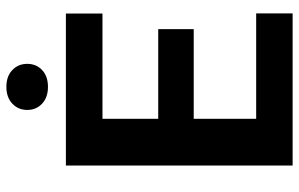

<svg xmlns="http://www.w3.org/2000/svg" viewBox="-188 -750 937 602"><g transform="rotate(-90 281.0 -448.5)"><path d="M540.5 -114.3V0H63.5V-710.9H540V-596.2H210V-421.4H491.2V-310.1H210V-114.3ZM237.8 -832Q237.8 -860.4 257.6 -878.9Q277.3 -897.5 310.1 -897.5Q343.3 -897.5 362.8 -878.9Q382.3 -860.4 382.3 -832Q382.3 -803.7 362.8 -785.4Q343.3 -767.1 310.1 -767.1Q277.3 -767.1 257.6 -785.4Q237.8 -803.7 237.8 -832Z"/></g></svg>

Font: Vazirmatn FD
Style: Bold
Weight: 700
Designer: Saber Rastikerdar
Foundry: Saber Rastikerdar
Version: Version 33.001